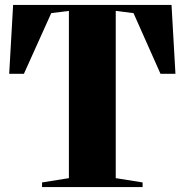

<svg xmlns="http://www.w3.org/2000/svg" viewBox="-20 -763 753 783"><path d="M261 -36.5V-718.5L189 -709.5L77.5 -462H17.5L33.5 -743H679.5L695.5 -462H634.5L524.5 -709.5L452 -718.5V-36.5L561.5 -19V0H151.5V-19Z"/></svg>

Font: Merriweather 144pt Black
Style: Regular
Weight: 900
Version: Version 2.100